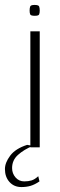

<svg xmlns="http://www.w3.org/2000/svg" viewBox="-59 -597 245 778"><path d="M64 -470H102V0H64ZM82 -533Q66 -533 63.5 -538.5Q61 -544 61 -554Q61 -565 63.5 -571Q66 -577 81 -577Q97 -577 99.5 -571Q102 -565 102 -554Q102 -544 99.5 -538.5Q97 -533 82 -533ZM28 161Q-2 161 -20.5 140.5Q-39 120 -39 88Q-39 62 -17.5 33.5Q4 5 51 -10L74 -6Q38 9 14 30.5Q-10 52 -10 84Q-10 106 4 122Q18 138 39 138Q56 138 69 134Q82 130 96 117L101 138Q82 151 65 156Q48 161 28 161Z"/></svg>

Font: Smooch Sans Thin Light
Style: Regular
Weight: 300
Version: Version 1.010